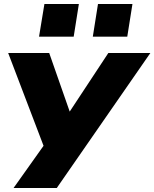

<svg xmlns="http://www.w3.org/2000/svg" viewBox="-20 -764 775 964"><path d="M48 180 210 -48 220 24 21 -498H227L339 -178H313L524 -498H735L265 180ZM446 -580 472 -744H645L619 -580ZM176 -580 203 -744H376L350 -580Z"/></svg>

Font: Nunito Sans 10pt Expanded Black
Style: Italic
Weight: 900
Width: 7
Italic angle: -9°
Designer: Vernon Adams
Foundry: Vernon Adams
Version: Version 3.101;gftools[0.9.27]